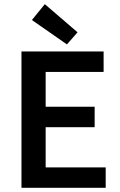

<svg xmlns="http://www.w3.org/2000/svg" viewBox="-20 -901 578 921"><path d="M301 -688 133 -805 195 -881 352 -746ZM83 0V-654H477V-556H199V-389H434V-291H199V-98H487V0Z"/></svg>

Font: TypoPRO Source Sans Pro
Style: Regular
Weight: 600
Designer: Paul D. Hunt
Foundry: Adobe Systems Incorporated
Version: Version 2.020;PS 2.000;hotconv 1.0.86;makeotf.lib2.5.63406